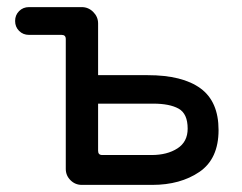

<svg xmlns="http://www.w3.org/2000/svg" viewBox="-20 -519 682 540"><path d="M165 -43.9V-409.2Q165 -420.9 153.3 -420.9H61.5Q44.9 -420.9 33.7 -432.1Q22.5 -443.4 22.5 -460Q22.5 -476.6 33.7 -487.8Q44.9 -499 61.5 -499H210Q228.5 -499 242.2 -485.4Q255.9 -471.7 255.9 -453.1V-307.6H395.5Q493.2 -307.6 543.9 -270.5Q594.7 -233.4 594.7 -153.3Q594.7 -72.3 541 -35.6Q487.3 1 408.2 1H210Q191.4 1 178.2 -12.2Q165 -25.4 165 -43.9ZM267.6 -83H406.2Q450.2 -83 479 -101.6Q507.8 -120.1 507.8 -157.2Q507.8 -199.2 482.4 -213.4Q457 -227.5 411.1 -227.5H255.9V-94.7Q255.9 -83 267.6 -83Z"/></svg>

Font: jf-openhuninn-2.0
Style: Regular
Weight: 400
Designer: [Kosugi Maru]
Designed by MOTOYA      

[Varela Round]
Joe Prince (Latin component); Avraham Cornfeld (Hebrew component)
Foundry: justfont CO.,LTD.
Version: 2.0